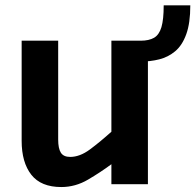

<svg xmlns="http://www.w3.org/2000/svg" viewBox="-20 -706 750 736"><path d="M215 11Q137 11 100 -36.2Q63 -83.5 63 -166V-550H203V-171Q203 -137 213.2 -120.8Q223.5 -104.5 249 -104.5Q286 -104.5 324.5 -133Q363 -161.5 407 -201V-550H547V0H407V-76.5Q366 -46 317.5 -17.5Q269 11 215 11ZM519.5 -550Q551 -550 570.5 -561.2Q590 -572.5 598.8 -601.8Q607.5 -631 607.5 -685.5H709.5Q709.5 -617.5 694 -574.8Q678.5 -532 651.5 -509.5Q624.5 -487 590.5 -478.5Q556.5 -470 519.5 -470Z"/></svg>

Font: Junction
Style: Bold
Weight: 700
Designer: Caroline Hadilaksono
Foundry: Caroline Hadilaksono, Tyler Finck, The League of Moveable Type
Version: Version 2.000; ttfautohint (v1.8.3)